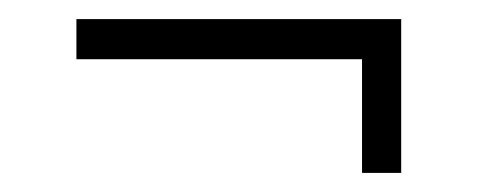

<svg xmlns="http://www.w3.org/2000/svg" viewBox="-20 -341 500 201"><path d="M359 -321H400V-160H359ZM60 -279V-321H400V-279Z"/></svg>

Font: Kalnia Thin Medium
Style: Regular
Weight: 500
Version: Version 1.105